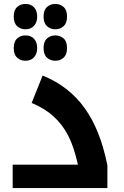

<svg xmlns="http://www.w3.org/2000/svg" viewBox="-20 -963 635 983"><path d="M44.9 -120.1H378.9Q358.4 -212.4 328.9 -269.3Q299.3 -326.2 253.7 -367.4Q208 -408.7 142.1 -436L198.2 -576.2Q332 -522.5 412.8 -410.4Q493.7 -298.3 529.8 -116.2V0H44.9ZM110.4 -651.9Q85.4 -651.9 67.9 -667.7Q50.3 -683.6 50.3 -716.8Q50.3 -750.5 67.9 -766.1Q85.4 -781.7 110.4 -781.7Q138.2 -781.7 154.3 -764.4Q170.4 -747.1 170.4 -716.8Q170.4 -687.5 154.3 -669.7Q138.2 -651.9 110.4 -651.9ZM263.2 -651.9Q238.3 -651.9 220.7 -667.7Q203.1 -683.6 203.1 -716.8Q203.1 -750.5 220.7 -766.1Q238.3 -781.7 263.2 -781.7Q288.1 -781.7 305.7 -766.1Q323.2 -750.5 323.2 -716.8Q323.2 -683.6 305.7 -667.7Q288.1 -651.9 263.2 -651.9ZM110.4 -813Q85.4 -813 67.9 -828.9Q50.3 -844.7 50.3 -877.9Q50.3 -911.6 67.9 -927.2Q85.4 -942.9 110.4 -942.9Q138.2 -942.9 154.3 -925.5Q170.4 -908.2 170.4 -877.9Q170.4 -848.6 154.3 -830.8Q138.2 -813 110.4 -813ZM263.2 -813Q238.3 -813 220.7 -828.9Q203.1 -844.7 203.1 -877.9Q203.1 -911.6 220.7 -927.2Q238.3 -942.9 263.2 -942.9Q288.1 -942.9 305.7 -927.2Q323.2 -911.6 323.2 -877.9Q323.2 -844.7 305.7 -828.9Q288.1 -813 263.2 -813Z"/></svg>

Font: Droid Arabic Kufi
Style: Bold
Weight: 700
Designer: Pascal Zoghbi
Foundry: Irfont.ir
Version: Version 1.00 February 28, 2013, initial release